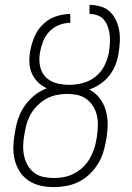

<svg xmlns="http://www.w3.org/2000/svg" viewBox="-20 -755 540 783"><path d="M200 8Q200 8 199.5 8Q199 8 199 8Q171 8 144.5 2Q118 -4 96.5 -18.5Q75 -33 61 -54.5Q47 -76 40.5 -101.5Q34 -127 34.5 -155Q35 -183 40 -210L42 -221Q46 -248 55.5 -274.5Q65 -301 81.5 -324.5Q98 -348 121 -366.5Q144 -385 171 -395Q151 -404 135 -419.5Q119 -435 110 -455.5Q101 -476 100 -499.5Q99 -523 103 -546Q108 -575 120 -604Q132 -633 155 -655.5Q178 -678 207.5 -688Q237 -698 266 -698L267 -662Q244 -662 221 -653Q198 -644 181 -626Q164 -608 155.5 -585.5Q147 -563 143 -541Q143 -541 143 -540.5Q143 -540 143 -540Q138 -513 143 -486.5Q148 -460 165.5 -441.5Q183 -423 209 -416Q235 -409 263 -409Q263 -409 263 -409Q263 -409 263 -409Q290 -409 318 -416.5Q346 -424 369 -442Q392 -460 405.5 -486.5Q419 -513 424 -540Q424 -540 424 -540Q424 -540 424 -540Q424 -541 424 -541Q424 -541 424 -541Q427 -558 428 -576Q429 -594 427.5 -611Q426 -628 420.5 -644Q415 -660 405 -673Q395 -686 379 -692Q363 -698 345 -698V-735Q369 -735 391 -728.5Q413 -722 428.5 -707Q444 -692 453.5 -671.5Q463 -651 466.5 -628.5Q470 -606 468.5 -582Q467 -558 463 -535Q459 -511 450 -488.5Q441 -466 425.5 -446.5Q410 -427 389 -412.5Q368 -398 344 -390Q369 -377 386 -355Q403 -333 411 -306Q419 -279 419 -249.5Q419 -220 414 -190L412 -180Q408 -155 400 -130.5Q392 -106 377.5 -83.5Q363 -61 343 -42.5Q323 -24 299 -12.5Q275 -1 249.5 3.5Q224 8 200 8ZM200 -29Q220 -29 241 -33Q262 -37 281.5 -47Q301 -57 317.5 -72.5Q334 -88 345 -106.5Q356 -125 363 -145Q370 -165 373 -186L375 -196Q378 -218 379 -240Q380 -262 375.5 -282.5Q371 -303 360.5 -320.5Q350 -338 333.5 -350.5Q317 -363 296.5 -367.5Q276 -372 254 -372Q233 -372 212.5 -368Q192 -364 172.5 -354Q153 -344 136.5 -328.5Q120 -313 108.5 -294.5Q97 -276 90.5 -256Q84 -236 81 -215L79 -204Q75 -183 74.5 -161Q74 -139 78.5 -118.5Q83 -98 93.5 -80Q104 -62 120 -50Q136 -38 157 -33.5Q178 -29 200 -29Z"/></svg>

Font: Iosevka SS04 XLt Obl
Style: Regular
Weight: 200
Italic angle: -9°
Monospace: yes
Designer: Belleve Invis
Foundry: Belleve Invis
Version: Version 19.0.0; ttfautohint (v1.8.4)